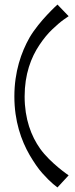

<svg xmlns="http://www.w3.org/2000/svg" viewBox="-20 -623 331 842"><path d="M281 146C281 146 201 92 156 29C117 -26 88 -101 88 -200C88 -297 116 -371 153 -426C171 -453 190 -476 209 -494C228 -512 244 -526 258 -536C271 -545 279 -551 281 -552L232 -603C232 -603 153 -532 110 -459C73 -394 43 -308 43 -200C43 -92 73 -7 110 57C129 89 147 116 166 137C185 158 200 173 213 184C226 194 232 199 232 199Z"/></svg>

Font: OSH Darker Grotesque Medium
Style: Regular
Weight: 500
Designer: Gabriel Lam
Foundry: TypeRant
Version: Version 1.000;Glyphs 3.1.1 (3148)